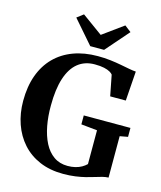

<svg xmlns="http://www.w3.org/2000/svg" viewBox="-141 -1082 1001 1194"><g transform="rotate(15 360.0 -485.0)"><path d="M380 11Q294.5 11 228 -17.5Q161.5 -46 116 -97Q70.5 -148 46.8 -216.2Q23 -284.5 23 -364Q23 -456.5 49.2 -528.8Q75.5 -601 124.8 -650.8Q174 -700.5 243.8 -726.5Q313.5 -752.5 400.5 -752.5Q443 -752.5 481 -748Q519 -743.5 551.5 -737.2Q584 -731 609.5 -726.2Q635 -721.5 652.5 -720.5L639 -530.5H538.5L512.5 -663.5Q507.5 -671 493.8 -679Q480 -687 456 -692.5Q432 -698 395 -698Q331.5 -698 287.2 -662.5Q243 -627 220 -556.2Q197 -485.5 197 -380Q196.5 -311 208 -250.2Q219.5 -189.5 243.2 -143.2Q267 -97 304.5 -70.5Q342 -44 394 -44Q421 -44 443.2 -49.5Q465.5 -55 483.2 -65Q501 -75 514 -88V-305.5L410.5 -316V-373.5H711V-316L659.5 -306.5V-40Q640.5 -39.5 619.8 -34Q599 -28.5 575 -21Q551 -13.5 522.2 -6.2Q493.5 1 458.2 6Q423 11 380 11ZM338 -800 208 -949.5 249.5 -981 382.5 -884.5 515.5 -981 557 -949 427 -800Z"/></g></svg>

Font: Merriweather 48pt
Style: Bold
Weight: 700
Version: Version 2.100